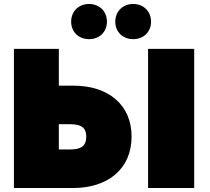

<svg xmlns="http://www.w3.org/2000/svg" viewBox="-20 -946 1059 966"><path d="M50 0H347C523 0 642 -96 642 -259C642 -419 525 -515 350 -515H276V-700H50ZM332 -194H276V-321H332C386 -321 414 -306 414 -258C414 -210 386 -194 332 -194ZM725 0H957V-700H725ZM650 -749C701 -749 740 -784 740 -837C740 -890 701 -926 650 -926C599 -926 560 -890 560 -837C560 -784 599 -749 650 -749ZM428 -749C479 -749 518 -784 518 -837C518 -890 479 -926 428 -926C377 -926 338 -890 338 -837C338 -784 377 -749 428 -749Z"/></svg>

Font: Chess Sans Black
Style: Regular
Weight: 900
Designer: Wolf Bōese
Foundry: Wolf Bōese
Version: Version 7.223;Glyphs 3.3 (3306)